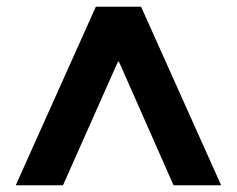

<svg xmlns="http://www.w3.org/2000/svg" viewBox="-20 -720 706 573"><path d="M27 -167 266 -700H401L640 -167H498L335 -536H332L168 -167Z"/></svg>

Font: DM Sans 9pt 36pt ExtraBold
Style: Regular
Weight: 800
Version: Version 4.004;gftools[0.9.30]